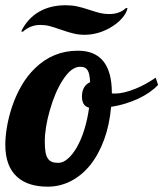

<svg xmlns="http://www.w3.org/2000/svg" viewBox="-40 -700 616 724"><path d="M191.9 -587.4Q164.1 -597.2 147.2 -601.6Q130.4 -606 111.8 -606Q74.7 -606 45.9 -580.1L40 -582Q64 -630.4 106.7 -655.3Q149.4 -680.2 207 -680.2Q231 -680.2 250.5 -676Q270 -671.9 294.9 -663.6Q321.3 -654.8 336.9 -650.9Q352.5 -647 372.1 -647Q391.1 -647 407.5 -652.8Q423.8 -658.7 435.1 -669.9L440.9 -668.9Q437 -651.4 422.1 -633.5Q407.2 -615.7 385.3 -601.6Q362.8 -586.4 335 -577.6Q307.1 -568.8 279.8 -568.8Q257.8 -568.8 238 -573.5Q218.3 -578.1 191.9 -587.4ZM25.4 -32.2Q-20 -72.3 -20 -153.8Q-20 -184.6 -13.7 -221.9Q-7.3 -259.3 5.4 -297.4Q19.5 -339.4 41 -376.7Q62.5 -414.1 91.8 -442.4Q159.7 -508.8 253.9 -508.8Q381.8 -508.8 381.8 -349.1V-348.1Q384.8 -347.2 386.7 -347.2H393.1Q426.3 -347.2 471.7 -365.7Q511.7 -382.3 546.9 -407.2L556.2 -379.9Q526.9 -349.1 480.7 -327.6Q434.6 -306.2 378.9 -296.9Q373 -229 352.5 -173.1Q332 -117.2 299.8 -77.1Q268.1 -38.1 227.1 -17.1Q186 3.9 140.1 3.9Q65.9 3.9 25.4 -32.2ZM250.5 -146Q266.6 -174.3 278.3 -212.4Q290 -250.5 295.9 -293.9Q281.2 -297.9 275.1 -308.6Q269 -319.3 269 -335.9Q269 -356.4 277.1 -370.1Q285.2 -383.8 299.8 -390.1Q298.8 -407.2 296.6 -418Q294.4 -428.7 290 -435.5Q285.6 -442.4 279.1 -445.3Q272.5 -448.2 262.2 -448.2Q228.5 -448.2 196.3 -397.5Q167.5 -353 147.9 -284.2Q138.7 -252.9 133.8 -222.4Q128.9 -191.9 128.9 -167Q128.9 -142.1 131.6 -126.5Q134.3 -110.8 140.6 -102.1Q146.5 -93.3 155.8 -89.6Q165 -85.9 180.2 -85.9Q197.8 -85.9 216.1 -101.8Q234.4 -117.7 250.5 -146Z"/></svg>

Font: Pattaya
Style: Regular
Weight: 400
Designer: Pablo Impallari / Thai characters Designed by Thanarat Vachiruckul and Suppakit Chalermlarp
Foundry: Pablo Impallari
Version: Version 2.000